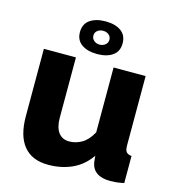

<svg xmlns="http://www.w3.org/2000/svg" viewBox="-110 -823 846 926"><g transform="rotate(15 313.5 -360.0)"><path d="M197 -648Q197 -689 226.5 -709.5Q256 -730 304 -730Q352 -730 381 -709.5Q410 -689 410 -648Q410 -608 381 -587.5Q352 -567 304 -567Q256 -567 226.5 -587.5Q197 -608 197 -648ZM304 -683Q287 -683 275.5 -673.5Q264 -664 264 -649Q264 -634 275.5 -624Q287 -614 304 -614Q320 -614 332 -623.5Q344 -633 344 -649Q344 -664 332.5 -673.5Q321 -683 304 -683ZM214 10Q133 10 91.5 -40.5Q50 -91 50 -189V-525H210V-224Q210 -176 229 -150.5Q248 -125 283 -125Q315 -125 345 -142Q375 -159 398 -201V-525H558V-180Q558 -156 565.5 -146.5Q573 -137 592 -135V0Q569 5 553 6.5Q537 8 524 8Q438 8 426 -59L423 -91Q387 -39 333.5 -14.5Q280 10 214 10Z"/></g></svg>

Font: Oxford Sans
Style: Regular
Weight: 800
Designer: Matt McInerney, Pablo Impallari, Rodrigo Fuenzalida
Foundry: Matt McInerney, Pablo Impallari, Rodrigo Fuenzalida
Version: Version 3.000g; ttfautohint (v1.5) -l 8 -r 28 -G 28 -x 14 -D